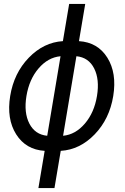

<svg xmlns="http://www.w3.org/2000/svg" viewBox="-20 -760 640 980"><path d="M176 200 208 10Q112 4 62.5 -74.5Q13 -153 32 -270Q51 -387 127 -465.5Q203 -544 301 -550L333 -740H415L383 -550Q479 -544 528 -465.5Q577 -387 558 -270Q539 -153 463.5 -74.5Q388 4 290 10L258 200ZM221 -67 289 -473Q225 -467 177 -411Q129 -355 115 -270Q101 -185 130 -129Q159 -73 221 -67ZM370 -473 302 -67Q365 -73 413 -129Q461 -185 475 -270Q489 -355 460.5 -411Q432 -467 370 -473Z"/></svg>

Font: CommitMono
Style: Italic
Weight: 400
Monospace: yes
Designer: Eigil Nikolajsen
Foundry: Eigil Nikolajsen
Version: Version 1.143